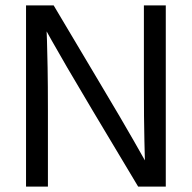

<svg xmlns="http://www.w3.org/2000/svg" viewBox="-20 -694 713 714"><path d="M76.8 0V-674H179.5L348.3 -390.3Q435.9 -243.7 477.4 -170.6Q518.8 -97.6 518.8 -97.6Q518.8 -97.6 517 -170.8Q515.1 -244.1 515.1 -389.5V-674H596.5V0H493.8L324.9 -282.2Q267.8 -377.9 229.6 -443.5Q191.4 -509 172.4 -543.2Q153.4 -577.3 153.4 -577.3Q153.4 -577.3 154.7 -543.4Q155.9 -509.6 157 -444.1Q158.2 -378.5 158.2 -283.7V0Z"/></svg>

Font: Hind Variable Light
Style: Regular
Weight: 300
Designer: Manushi Parikh, Satya Rajpurohit
Foundry: Indian Type Foundry
Version: Version 3.000